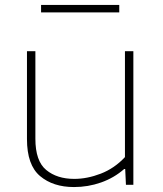

<svg xmlns="http://www.w3.org/2000/svg" viewBox="-20 -747 657 776"><path d="M279 9Q194.5 9 141.8 -35.5Q89 -80 89 -185V-540H123V-186Q123 -96 166.8 -60Q210.5 -24 280 -24Q332.5 -24 387.5 -45.2Q442.5 -66.5 485 -112V-540H519V0H489L486 -64H482Q441 -28 388.5 -9.5Q336 9 279 9ZM146 -697V-727H462V-697Z"/></svg>

Font: Encode Sans Expanded Expanded Thin
Style: Regular
Weight: 100
Width: 7
Designer: Multiple Designers
Foundry: Impallari Type
Version: Version 3.000; ttfautohint (v1.8.3) -l 8 -r 50 -G 200 -x 14 